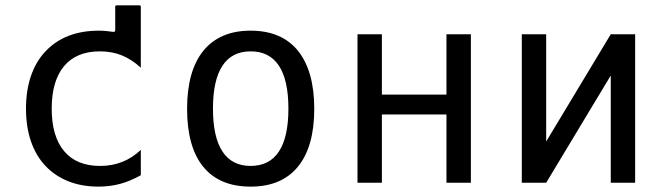

<svg xmlns="http://www.w3.org/2000/svg" viewBox="-20 -673 2448 707"><path d="M147.5 -483.9Q219.2 -560.1 344.7 -560.1Q358.4 -560.1 370.6 -558.8Q382.8 -557.6 396.5 -555.7H398.4Q404.3 -555.7 404.3 -562V-648.4Q404.3 -653.3 409.2 -653.3H493.7Q498.5 -653.3 498.5 -648.4V-423.8Q463.9 -455.1 427.7 -469.5Q391.6 -483.9 348.1 -483.9Q261.2 -483.9 215.8 -429.4Q170.4 -375 170.4 -272.9Q170.4 -170.9 216.1 -116.5Q261.7 -62 348.6 -62Q436.5 -62 498.5 -121.1V-27.8Q459.5 -5.9 421.9 4.2Q384.3 14.2 342.3 14.2Q281.2 14.2 231.9 -5.4Q182.6 -24.9 147.5 -62Q112.3 -99.1 94 -152.6Q75.7 -206.1 75.7 -272.9Q75.7 -339.8 94 -393.3Q112.3 -446.8 147.5 -483.9Z M1137.2 -272.5Q1137.2 -411.1 1077.1 -486.3Q1016.6 -560.1 902.8 -560.1Q789.6 -560.1 729 -486.3Q668.9 -412.1 668.9 -272.5Q668.9 -131.8 728.5 -58.8Q788.1 14.2 902.8 14.2Q1017.1 14.2 1077.1 -59.3Q1137.2 -132.8 1137.2 -272.5ZM764.2 -272.9Q764.2 -377.9 799.1 -430.9Q834 -483.9 902.8 -483.9Q972.2 -483.9 1007.1 -430.9Q1042 -377.9 1042 -272.9Q1042 -168.5 1007.1 -115.2Q972.2 -62 902.8 -62Q834 -62 799.1 -115.2Q764.2 -168.5 764.2 -272.9Z M1386.2 0V-251.5H1624V0H1713.9V-546.9H1624V-324.7H1386.2V-546.9H1296.4V0Z M1991.2 0 2229 -395V0H2318.8V-546.9H2229L1991.2 -151.9V-546.9H1901.4V0Z"/></svg>

Font: Hack Dev
Style: Regular
Weight: 400
Designer: Christopher Simpkins
Foundry: Christopher Simpkins
Version: Version 2.0315